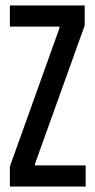

<svg xmlns="http://www.w3.org/2000/svg" viewBox="-20 -680 348 700"><path d="M16 -73 196.7 -577.3V-583H16V-660H288.7V-587L107.7 -83V-77H292.3V0H16Z"/></svg>

Font: Bricolage Grotesque 96pt Condensed ExBd
Style: Regular
Weight: 800
Width: 3
Designer: Mathieu Triay
Foundry: Atelier Triay
Version: Version 1.001;Glyphs 3.2 (3207)